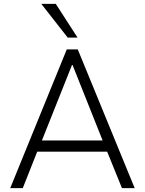

<svg xmlns="http://www.w3.org/2000/svg" viewBox="-20 -975 749 995"><path d="M33 0 326 -719H383L678 0H612L528 -207L563 -189H147L180 -207L98 0ZM353 -638 192 -234 169 -247H540L517 -234L356 -638ZM331 -780 194 -955H269L382 -780Z"/></svg>

Font: Nunitoga
Style: Light
Weight: 300
Designer: Vernon Adams
Foundry: Vernon Adams
Version: Version 1.0